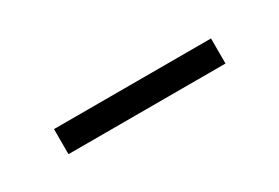

<svg xmlns="http://www.w3.org/2000/svg" viewBox="-11 -425 443 305"><g transform="rotate(-30 211.0 -272.0)"><path d="M355 -249H67V-295H355Z"/></g></svg>

Font: Raleway
Style: Light
Weight: 300
Designer: Matt McInerney, Pablo Impallari, Rodrigo Fuenzalida
Foundry: Matt McInerney, Pablo Impallari, Rodrigo Fuenzalida
Version: Version 3.000